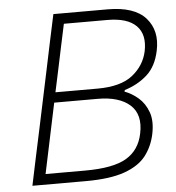

<svg xmlns="http://www.w3.org/2000/svg" viewBox="-52 -761 740 809"><g transform="rotate(-5 318.5 -356.5)"><path d="M278.5 0H52.5Q65 -60 77 -116.5Q89 -173 103 -238L153 -474.5Q166.5 -539.5 178.5 -596Q190.5 -652.5 203.5 -713H433Q546 -713 593.8 -659Q641.5 -605 624 -522Q610.5 -456.5 571.2 -421Q532 -385.5 475.5 -368L473.5 -361.5Q504 -350.5 531.2 -327Q558.5 -303.5 572.2 -265.5Q586 -227.5 574.5 -172.5Q563.5 -121 533.5 -82.2Q503.5 -43.5 442.5 -21.8Q381.5 0 278.5 0ZM244 -668.5Q233.5 -620.5 223.5 -572.5Q213.5 -524.5 202 -470.5L183.5 -384H361.5Q460 -384 510 -423.8Q560 -463.5 573 -523Q587.5 -593 550 -630.8Q512.5 -668.5 428 -668.5ZM112 -44.5H279Q398.5 -44.5 454.2 -77.5Q510 -110.5 524 -180Q540.5 -259 495 -300Q449.5 -341 358 -341H174.5L153.5 -241.5Q142 -186.5 132 -139.2Q122 -92 112 -44.5Z"/></g></svg>

Font: Commissioner ExtraLight
Style: Italic
Weight: 200
Italic angle: -12°
Designer: Kostas Bartsokas
Foundry: Kostas Bartsokas
Version: Version 1.000; ttfautohint (v1.8.3)